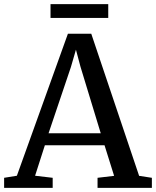

<svg xmlns="http://www.w3.org/2000/svg" viewBox="-27 -913 758 933"><path d="M55 -59 303 -749H416.5L649 -58.5L711 -49V0H447V-49L527.5 -58.5L481 -207H191L143.5 -59L229 -49V0H-7V-49ZM462.5 -265.5 364 -589 342 -671.5 317.5 -587 209 -265.5ZM499 -893V-826H218.5V-893Z"/></svg>

Font: Merriweather 20pt
Style: Regular
Weight: 400
Version: Version 2.100